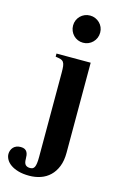

<svg xmlns="http://www.w3.org/2000/svg" viewBox="-201 -788 682 1073"><g transform="rotate(15 140.0 -251.5)"><path d="M259.8 -649.9Q259.8 -666.5 253.7 -680.7Q247.6 -694.8 236.8 -705.3Q226.1 -715.8 211.9 -721.9Q197.8 -728 181.2 -728Q164.6 -728 150.4 -721.9Q136.2 -715.8 125.7 -705.3Q115.2 -694.8 109.1 -680.7Q103 -666.5 103 -649.9Q103 -633.3 109.1 -618.9Q115.2 -604.5 125.7 -593.8Q136.2 -583 150.4 -576.9Q164.6 -570.8 181.2 -570.8Q197.8 -570.8 211.9 -576.9Q226.1 -583 236.8 -593.8Q247.6 -604.5 253.7 -618.9Q259.8 -633.3 259.8 -649.9ZM252 46.9V-474.1H54.2V-456.1Q72.8 -453.6 83.7 -450.2Q94.7 -446.8 100.6 -438.5Q106.4 -430.2 108.2 -415.5Q109.9 -400.9 109.9 -377V109.9Q109.9 131.8 107.9 145.8Q106 159.7 102.1 167.7Q98.1 175.8 91.6 179Q85 182.1 76.2 182.1Q59.1 182.1 50 172.6Q41 163.1 41 139.2Q41 128.4 39.6 118.2Q38.1 107.9 33.7 99.9Q29.3 91.8 20.5 86.9Q11.7 82 -2.9 82Q-17.1 82 -27.8 86.4Q-38.6 90.8 -45.7 98.6Q-52.7 106.4 -56.4 116.5Q-60.1 126.5 -60.1 137.2Q-60.1 152.8 -51.3 168.7Q-42.5 184.6 -24.9 197Q-7.3 209.5 19.5 217.3Q46.4 225.1 83 225.1Q117.7 225.1 148.4 214.6Q179.2 204.1 202.1 182.1Q225.1 160.2 238.5 126.7Q252 93.3 252 46.9Z"/></g></svg>

Font: Galatia SIL
Style: Bold
Weight: 700
Designer: Development by SIL's NRSI team
Version: Version 2.1